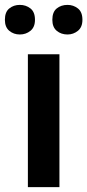

<svg xmlns="http://www.w3.org/2000/svg" viewBox="-34 -765 357 785"><path d="M209 0H80V-543H209ZM-14 -684Q-14 -716 4 -730.5Q22 -745 47 -745Q72 -745 90.5 -730.5Q109 -716 109 -684Q109 -654 90.5 -639Q72 -624 47 -624Q22 -624 4 -639Q-14 -654 -14 -684ZM180 -684Q180 -716 198 -730.5Q216 -745 242 -745Q266 -745 284.5 -730.5Q303 -716 303 -684Q303 -654 284.5 -639Q266 -624 242 -624Q216 -624 198 -639Q180 -654 180 -684Z"/></svg>

Font: Noto Sans Lisu SemiBold
Style: Regular
Weight: 600
Designer: Monotype Design Team. David Williams.
Foundry: Monotype Imaging Inc.
Version: Version 2.102; ttfautohint (v1.8.4.7-5d5b)